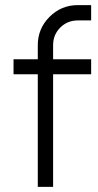

<svg xmlns="http://www.w3.org/2000/svg" viewBox="-20 -732 384 752"><path d="M285 -712Q220 -712 174 -666Q128 -620 128 -555V-500H33V-441H128V0H188V-441H337V-500H188V-555Q188 -596 216 -624Q244 -652 285 -652H337V-712Z"/></svg>

Font: Unageo Variable
Style: Regular
Weight: 300
Designer: Richard Sepsi
Foundry: Richard Sepsi
Version: Version 2.200